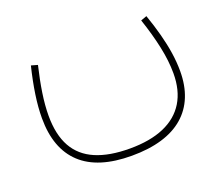

<svg xmlns="http://www.w3.org/2000/svg" viewBox="-92 -397 908 782"><g transform="rotate(-20 362.5 -6.0)"><path d="M581.1 -253.9Q605 -183.1 617.9 -121.8Q630.9 -60.5 630.9 -6.8Q630.9 66.9 599.9 117.7Q568.8 168.5 508.5 194.6Q448.2 220.7 360.4 220.7Q271.5 220.7 212.2 195.3Q152.8 169.9 123.3 117.2Q93.8 64.5 93.8 -17.6Q93.8 -62 101.8 -115.2Q109.9 -168.5 124 -227.5L96.2 -235.4Q81.1 -173.8 73 -119.1Q64.9 -64.5 64.9 -17.6Q64.9 114.3 138.2 182.6Q211.4 251 357.4 251Q432.1 251 488.5 234.1Q544.9 217.3 583 184.3Q621.1 151.4 640.4 103.5Q659.7 55.7 659.7 -5.9Q659.7 -44.4 653.6 -85.2Q647.5 -126 635.7 -170.2Q624 -214.4 606.9 -263.2Z"/></g></svg>

Font: Estedad-FD-VF Thin
Style: Regular
Weight: 100
Designer: Amin Abedi
Version: Version 5.0